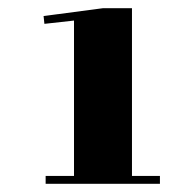

<svg xmlns="http://www.w3.org/2000/svg" viewBox="-20 -841 465 467"><path d="M160 -791 88 -783 86 -802 230 -821H301V-413H369V-394H91V-413H160Z"/></svg>

Font: Abril Fatface
Style: Regular
Weight: 400
Designer: Veronika Burian, Jos Scaglione
Foundry: TypeTogether
Version: Version 1.001